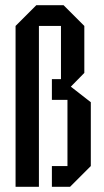

<svg xmlns="http://www.w3.org/2000/svg" viewBox="-20 -720 400 740"><path d="M305 -620V-439L253 -386L330 -326V-80L250 0H180V-80H240V-335H180V-415H215V-620H130V0H40V-620L120 -700H225Z"/></svg>

Font: Tektur Condensed
Style: Regular
Weight: 400
Width: 3
Designer: Adam Jagosz
Foundry: Adam Jagosz
Version: Version 1.005;gftools[0.9.30]